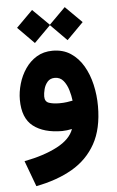

<svg xmlns="http://www.w3.org/2000/svg" viewBox="-59 -660 588 967"><g transform="rotate(-5 234.5 -177.0)"><path d="M140.6 -619.6 223.6 -537.6 305.7 -619.6 389.2 -536.6 305.7 -452.6 223.6 -535.6 140.6 -452.6 57.6 -536.6ZM429.2 -108.4Q429.2 5.9 387 81.5Q344.7 157.2 267.6 201.7Q190.4 246.1 85 266.1L36.6 135.7Q136.2 116.7 203.4 81.5Q270.5 46.4 288.6 -4.9Q276.4 -2.4 263.2 -0.7Q250 1 239.3 1Q146.5 1 93.3 -40Q40 -81.1 40 -174.8Q40 -213.9 51.8 -254.6Q63.5 -295.4 86.9 -329.8Q110.4 -364.3 145 -385.3Q179.7 -406.2 225.6 -406.2Q278.3 -406.2 316.7 -380.9Q355 -355.5 379.9 -313Q404.8 -270.5 417 -217.3Q429.2 -164.1 429.2 -108.4ZM237.3 -139.6Q258.3 -139.6 275.6 -142.1Q293 -144.5 304.2 -147Q301.3 -171.9 293 -200.2Q284.7 -228.5 268.3 -248.8Q252 -269 224.6 -269Q201.2 -269 187.7 -253.4Q174.3 -237.8 168.9 -216.8Q163.6 -195.8 163.6 -180.2Q163.6 -153.8 184.8 -146.7Q206.1 -139.6 237.3 -139.6Z"/></g></svg>

Font: Vazirmatn UI ExtraBold
Style: Regular
Weight: 800
Designer: Saber Rastikerdar
Foundry: Saber Rastikerdar
Version: Version 33.003